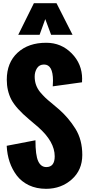

<svg xmlns="http://www.w3.org/2000/svg" viewBox="-20 -1165 564 1203"><path d="M255.9 -760.7Q226.6 -760.7 211.9 -737.8Q197.3 -714.8 197.3 -685.5Q197.3 -656.2 206.1 -632.3Q214.8 -608.4 231.4 -587.9Q249 -567.4 263.7 -553.2Q278.3 -539.1 302.7 -519.5Q327.1 -500 351.1 -478.5Q409.7 -426.8 452.6 -358.4Q495.6 -289.1 495.6 -194.3Q495.6 -99.6 429.7 -41Q363.8 17.6 269.5 18.1Q208.5 18.1 161.1 -4.4Q114.3 -26.9 85 -65.4Q27.3 -142.1 22 -251.5L202.1 -286.1Q202.1 -192.4 219.2 -155.3Q236.3 -118.2 270 -118.2Q322.8 -118.2 322.8 -185.5Q322.8 -277.8 218.8 -369.1L163.6 -416Q79.6 -486.3 50.8 -541.5Q22.5 -596.7 22.5 -665.5Q22.5 -772.5 90.3 -835Q158.2 -897.5 270.5 -897Q363.8 -897 429.2 -830.6Q494.6 -764.2 494.6 -670.4L494.1 -664.1V-649.4L310.5 -624L312 -659.7Q312 -760.7 255.9 -760.7ZM94.2 -946.8 192.4 -1145H334L434.6 -946.8H300.3L263.7 -1045.4L228 -946.8Z"/></svg>

Font: Oswald-Bold
Style: Bold
Weight: 700
Designer: vernon adams
Foundry: vernon adams
Version: Version 2.002; ttfautohint (v0.92.18-e454-dirty) -l 8 -r 50 